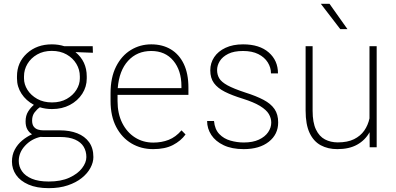

<svg xmlns="http://www.w3.org/2000/svg" viewBox="-20 -770 2072 1004"><path d="M293.9 -88.4Q344.7 -88.4 384 -73Q423.3 -57.6 445.8 -26.6Q468.3 4.4 468.3 51.3Q468.3 79.1 452.9 107.9Q437.5 136.7 407.7 160.6Q377.9 184.6 334.5 199.2Q291 213.9 234.9 213.9Q171.9 213.9 128.9 195.1Q85.9 176.3 64.2 144.8Q42.5 113.3 42.5 75.2Q42.5 40 57.1 12.5Q71.8 -15.1 95.7 -35.2Q119.6 -55.2 147.5 -67.9Q132.3 -77.1 123 -93.5Q113.8 -109.9 113.8 -135.3Q113.8 -165.5 127.2 -186.8Q140.6 -208 157.2 -221.7Q116.2 -243.7 92.5 -280Q68.8 -316.4 68.8 -359.9V-370.6Q68.8 -443.4 120.6 -490.7Q172.4 -538.1 251 -538.1Q286.1 -538.1 316.4 -528.3H464.8L465.8 -494.1L374.5 -497.6Q433.6 -449.2 433.6 -370.6V-359.9Q433.6 -316.4 410.2 -279.8Q386.7 -243.2 345.7 -221.4Q304.7 -199.7 252 -199.7Q218.3 -199.7 188.5 -209Q174.3 -199.7 161.1 -182.6Q147.9 -165.5 147.9 -139.6Q147.9 -119.1 156.5 -107.9Q165 -96.7 178.5 -92.5Q191.9 -88.4 206.5 -88.4ZM105.5 -359.9Q105.5 -329.1 123.5 -300.3Q141.6 -271.5 174.6 -252.9Q207.5 -234.4 252 -234.4Q296.4 -234.4 329.1 -252.9Q361.8 -271.5 379.6 -300.3Q397.5 -329.1 397.5 -359.9V-370.6Q397.5 -405.8 379.4 -436Q361.3 -466.3 328.4 -485.1Q295.4 -503.9 251 -503.9Q207 -503.9 174.3 -485.1Q141.6 -466.3 123.5 -436Q105.5 -405.8 105.5 -370.6ZM234.9 179.2Q298.8 179.2 342.5 159.2Q386.2 139.2 408.9 109.6Q431.6 80.1 431.6 51.3Q431.6 21 417.5 -2.7Q403.3 -26.4 372.8 -40Q342.3 -53.7 293 -53.7H203.6Q197.8 -53.7 191.9 -54.2Q144.5 -43.9 111.3 -8.3Q78.1 27.3 78.1 71.8Q78.1 101.1 95 125.5Q111.8 149.9 146.5 164.6Q181.2 179.2 234.9 179.2Z M965.3 -273.9H594.7V-241.7Q594.7 -175.8 619.1 -127Q643.6 -78.1 685.8 -51.3Q728 -24.4 781.7 -24.4Q825.2 -24.4 862.1 -38.8Q898.9 -53.2 929.2 -88.4L950.2 -66.9Q925.8 -33.2 884.5 -11.7Q843.3 9.8 780.8 9.8Q717.8 9.8 667.5 -20Q617.2 -49.8 587.6 -106.2Q558.1 -162.6 558.1 -241.7V-282.7Q558.1 -364.7 586.9 -421.9Q615.7 -479 664.1 -508.5Q712.4 -538.1 771 -538.1Q829.6 -538.1 873.3 -512Q917 -485.8 941.2 -435.3Q965.3 -384.8 965.3 -311.5ZM771 -503.4Q696.8 -503.4 649.9 -452.1Q603 -400.9 595.7 -309.1H928.7V-319.8Q928.7 -401.4 886.5 -452.4Q844.2 -503.4 771 -503.4Z M1249.5 -253.9Q1193.8 -271 1156 -290Q1118.2 -309.1 1098.9 -335.4Q1079.6 -361.8 1079.6 -402.3Q1079.6 -440.4 1100.1 -471.2Q1120.6 -502 1159.2 -520Q1197.8 -538.1 1251 -538.1Q1336.9 -538.1 1385.3 -495.8Q1433.6 -453.6 1433.6 -386.2H1397Q1397 -417 1380.1 -443.8Q1363.3 -470.7 1330.8 -487.1Q1298.3 -503.4 1251 -503.4Q1203.1 -503.4 1173.1 -488.3Q1143.1 -473.1 1129.2 -450.4Q1115.2 -427.7 1115.2 -403.8Q1115.2 -379.4 1126.5 -360.4Q1137.7 -341.3 1169.7 -323.7Q1201.7 -306.2 1262.7 -286.1Q1319.8 -268.1 1358.2 -247.8Q1396.5 -227.5 1415.5 -199.7Q1434.6 -171.9 1434.6 -129.9Q1434.6 -67.4 1385.7 -28.8Q1336.9 9.8 1254.4 9.8Q1192.4 9.8 1149.7 -10.5Q1106.9 -30.8 1085 -64.2Q1063 -97.7 1063 -137.2H1099.1Q1103 -93.8 1126.7 -69.1Q1150.4 -44.4 1185.1 -34.7Q1219.7 -24.9 1254.9 -24.9Q1301.8 -24.9 1333.7 -39.8Q1365.7 -54.7 1382.1 -78.6Q1398.4 -102.5 1398.4 -128.9Q1398.4 -152.3 1385.7 -173.8Q1373 -195.3 1340.6 -215.3Q1308.1 -235.4 1249.5 -253.9Z M1796.9 -617.7H1759.3L1657.7 -750H1703.1ZM1912.1 -528.3H1949.7V0H1913.1L1912.6 -78.6Q1889.6 -37.1 1847.9 -13.7Q1806.2 9.8 1743.7 9.8Q1694.8 9.8 1657.5 -10.3Q1620.1 -30.3 1599.1 -74.5Q1578.1 -118.7 1578.1 -191.9V-528.3H1614.7V-190.9Q1614.7 -129.4 1632.1 -93Q1649.4 -56.6 1679.2 -41Q1709 -25.4 1746.1 -25.4Q1797.4 -25.4 1831.3 -42.2Q1865.2 -59.1 1884.8 -87.2Q1904.3 -115.2 1912.1 -150.9Z"/></svg>

Font: Robert Sans ExtraLight
Style: Regular
Weight: 250
Designer: Christian Robertson (extended by Adam Twardoch)
Foundry: Google
Version: Version 12.135;April 2, 2019;FontCreator 11.5.0.2425 64-bit;